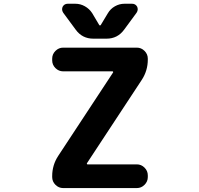

<svg xmlns="http://www.w3.org/2000/svg" viewBox="-20 -1004 1040 1004"><path d="M252.9 -697.3Q252.9 -720.7 270 -737.8Q287.1 -754.9 310.5 -754.9H695.3Q718.8 -754.9 735.8 -737.8Q752.9 -720.7 752.9 -697.3V-692.4Q752.9 -634.8 721.7 -586.9L434.6 -150.4Q433.6 -148.4 434.6 -146.5Q435.5 -144.5 437.5 -144.5H695.3Q718.8 -144.5 735.8 -127.4Q752.9 -110.4 752.9 -86.9V-78.1Q752.9 -54.7 735.8 -37.6Q718.8 -20.5 695.3 -20.5H310.5Q287.1 -20.5 270 -37.6Q252.9 -54.7 252.9 -78.1V-83Q252.9 -140.6 284.2 -188.5L571.3 -625Q572.3 -627 571.3 -628.9Q570.3 -630.9 568.4 -630.9H310.5Q287.1 -630.9 270 -647.9Q252.9 -665 252.9 -688.5ZM499 -873Q500 -871.1 502.9 -871.1Q505.9 -871.1 506.8 -873L543.9 -934.6Q557.6 -958 581.1 -971.2Q604.5 -984.4 630.9 -984.4H670.9Q688.5 -984.4 697.3 -968.8Q700.2 -961.9 700.2 -955.1Q700.2 -946.3 694.3 -937.5L628.9 -848.6Q594.7 -801.8 537.1 -801.8H467.8Q410.2 -801.8 376 -848.6L310.5 -937.5Q304.7 -946.3 304.7 -955.1Q304.7 -961.9 307.6 -968.8Q316.4 -984.4 334 -984.4H374Q400.4 -984.4 423.8 -971.2Q447.3 -958 461.9 -935.5Z"/></svg>

Font: Gen Jyuu Gothic Monospace Bold
Style: Bold
Weight: 700
Designer: [Source Han Sans]
Ryoko NISHIZUKA  (kana & ideographs); Paul D. Hunt (Latin, Greek & Cyrillic); Wenlong ZHANG  (bopomofo
Version: Version 1.002.20150607